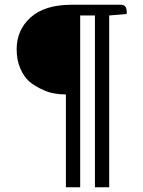

<svg xmlns="http://www.w3.org/2000/svg" viewBox="-20 -697 603 807"><path d="M281 -677H489Q516 -677 512 -638L439 -632V90H379V-632H317V90H257V-300Q204 -300 164.5 -317.5Q125 -335 102.5 -355Q80 -375 65 -410Q50 -445 50 -490Q50 -571 109 -624Q168 -677 281 -677Z"/></svg>

Font: Karma Light
Style: Regular
Weight: 300
Designer: Joana Correia
Foundry: Indian Type Foundry
Version: Version 1.202;PS 1.0;hotconv 1.0.78;makeotf.lib2.5.61930; tt